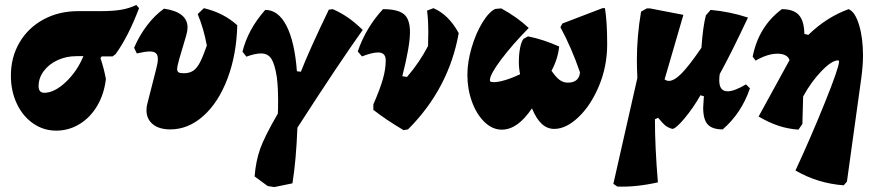

<svg xmlns="http://www.w3.org/2000/svg" viewBox="-20 -517 3556 776"><path d="M542 -484Q498 -368 447 -298L435 -289H391L386 -282Q399 -245 408 -198Q401 -137 373 -89.5Q345 -42 301.5 -15.5Q258 11 207 11Q156 11 114 -18Q72 -47 48 -98Q24 -149 24 -211Q24 -286 59 -345.5Q94 -405 156 -438.5Q218 -472 296 -472H387Q436 -472 469 -477.5Q502 -483 531 -497ZM317 -290H288Q248 -290 213 -274Q178 -258 157 -230Q136 -202 136 -169Q136 -142 159 -142Q200 -142 246 -185.5Q292 -229 317 -290Z M572 -72Q572 -87 576 -100L612 -241Q618 -264 618 -279Q618 -295 610 -302Q602 -309 585 -309Q568 -309 533 -301L522 -324Q543 -373 574.5 -414.5Q606 -456 643 -482Q738 -468 738 -406Q738 -393 733 -375L704 -277Q696 -248 696 -238Q696 -228 702 -224.5Q708 -221 723 -221Q745 -221 760 -230.5Q775 -240 787.5 -263.5Q800 -287 816 -333Q803 -403 779 -460L804 -484Q884 -465 939 -415Q936 -296 899.5 -199.5Q863 -103 802 -48.5Q741 6 668 6Q623 6 597.5 -15Q572 -36 572 -72Z M1182 -1Q1177 130 1162 224L1089 239L1062 235L1009 196Q1014 134 1031.5 84.5Q1049 35 1103 -58Q1104 -75 1104 -109Q1104 -164 1099 -204Q1091 -257 1077 -279Q1063 -301 1035 -301Q1011 -301 976 -288L960 -308Q982 -398 1052 -477Q1105 -477 1138 -412.5Q1171 -348 1180 -229L1196 -227Q1229 -312 1309 -478L1325 -480Q1357 -466 1385.5 -446.5Q1414 -427 1446 -396Q1353 -266 1182 -1Z M1834 -383Q1794 -159 1629 6L1611 9Q1540 -33 1489 -73V-95L1513 -110L1489 -95Q1516 -157 1527.5 -197.5Q1539 -238 1539 -273Q1539 -305 1508 -305Q1484 -305 1443 -289L1426 -309Q1442 -357 1468.5 -401Q1495 -445 1528 -480Q1587 -480 1612 -460Q1637 -440 1637 -387Q1637 -331 1606 -209L1625 -206Q1675 -264 1710 -331L1711 -386Q1711 -438 1706 -474L1732 -484Q1794 -457 1834 -383Z M2434 -338Q2434 -249 2401 -170Q2368 -91 2318 -43.5Q2268 4 2220 4Q2192 4 2170 -16Q2148 -36 2130 -79Q2100 -35 2070 -14Q2040 7 2008 7Q1970 7 1938 -24Q1906 -55 1887.5 -106Q1869 -157 1869 -214Q1869 -266 1886 -324Q1903 -382 1929.5 -425.5Q1956 -469 1982 -481L2006 -483Q2070 -448 2117 -404Q2051 -337 2005.5 -276.5Q1960 -216 1960 -193Q1960 -188 1964 -186.5Q1968 -185 1978 -185Q1994 -185 2022.5 -193.5Q2051 -202 2082 -217Q2077 -242 2077 -267Q2077 -297 2082 -323Q2087 -349 2096 -360L2114 -370Q2175 -358 2240 -329Q2235 -279 2209 -231Q2226 -206 2241 -194.5Q2256 -183 2275 -183Q2298 -183 2310.5 -194Q2323 -205 2324 -225Q2290 -324 2245 -407L2253 -422L2415 -484H2425Q2434 -430 2434 -338Z M3011 -160Q2977 -60 2901 6Q2859 6 2840.5 -14Q2822 -34 2822 -82Q2822 -91 2824 -115L2825 -128L2811 -132Q2782 -81 2746.5 -38.5Q2711 4 2697 4Q2678 -2 2668 -10.5Q2658 -19 2640 -41L2627 -35Q2627 77 2639 220Q2550 240 2475 237L2459 226L2556 -202Q2554 -250 2554 -272Q2554 -371 2571 -470L2594 -483H2607L2742 -457L2666 -196Q2675 -190 2683 -190Q2705 -190 2735 -220.5Q2765 -251 2815 -324Q2821 -410 2833 -455L2852 -477Q2930 -470 3003 -446Q2934 -299 2889 -218Q2887 -208 2887 -192Q2887 -148 2921 -148Q2948 -148 2995 -176Z M3468 -292Q3468 -255 3461 -201L3403 217L3390 232Q3284 224 3195 172Q3256 41 3313.5 -101.5Q3371 -244 3371 -268Q3371 -273 3367 -273Q3342 -273 3300 -229.5Q3258 -186 3226 -127L3223 -16L3207 7Q3165 4 3127 -8.5Q3089 -21 3046 -46L3171 -274Q3167 -287 3154 -293.5Q3141 -300 3123 -300Q3082 -300 3034 -272L3022 -288Q3046 -410 3140 -480Q3187 -480 3208.5 -456.5Q3230 -433 3231 -380L3247 -376Q3321 -448 3410 -480Q3436 -469 3452 -416.5Q3468 -364 3468 -292Z"/></svg>

Font: Alegreya Black
Style: Italic
Weight: 900
Italic angle: -7°
Designer: Juan Pablo del Peral
Foundry: Huerta Tipografica
Version: Version 2.007; ttfautohint (v1.6)